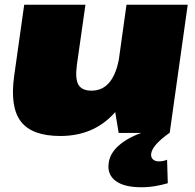

<svg xmlns="http://www.w3.org/2000/svg" viewBox="-20 -560 823 809"><path d="M304 -287Q296 -228 310.5 -203Q325 -178 366 -178Q414 -178 443.5 -216Q473 -254 484 -328L579 -426L569 -350Q545 -173 458.5 -80Q372 13 234 13Q115 13 68 -48Q21 -109 40 -242L82 -540H340ZM695 0H480L457 -139L513 -540H771ZM575 229Q503 229 467 202Q431 175 438 127Q443 85 483.5 50.5Q524 16 593 -6L694 0Q659 25 639.5 46.5Q620 68 617 87Q615 102 624 111Q633 120 649 120Q668 120 684 113L687 212Q664 219 635 224Q606 229 575 229Z"/></svg>

Font: Pathway Extreme 28pt Black
Style: Italic
Weight: 900
Italic angle: -8°
Designer: Eduardo Rodriguez Tunni
Foundry: Eduardo Rodriguez Tunni
Version: Version 1.001;gftools[0.9.26]